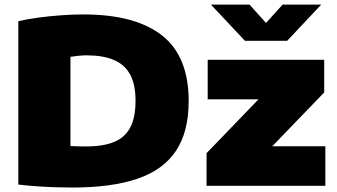

<svg xmlns="http://www.w3.org/2000/svg" viewBox="-20 -811 1469 838"><path d="M296 7.5Q262.5 7.5 221.8 6.2Q181 5 139.2 2Q97.5 -1 60 -5.5V-718.5Q98.5 -727.5 146.5 -734Q194.5 -740.5 245.2 -744.2Q296 -748 343.5 -748Q570.5 -748 687 -656.5Q803.5 -565 803.5 -370Q803.5 -235.5 747.8 -152.2Q692 -69 579.5 -30.8Q467 7.5 296 7.5ZM358.5 -172Q431.5 -172 478.8 -191.8Q526 -211.5 548.8 -255.2Q571.5 -299 571.5 -371.5Q571.5 -442.5 547.8 -486Q524 -529.5 476.5 -549.5Q429 -569.5 357.5 -569.5Q342 -569.5 322 -567.5Q302 -565.5 287.5 -563V-173.5Q305 -172.5 322.5 -172.2Q340 -172 358.5 -172ZM881.5 0V-142.5L1143 -413.5V-377.5H886.5V-550H1395V-407.5L1133.5 -136.5V-172.5H1400V0ZM1049 -633 900.5 -791H1069L1158 -692H1124L1213.5 -791H1382L1233.5 -633Z"/></svg>

Font: Encode Sans SemiExpanded Black
Style: Regular
Weight: 900
Width: 6
Designer: Multiple Designers
Foundry: Impallari Type
Version: Version 3.002